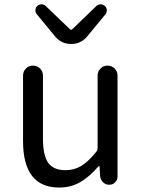

<svg xmlns="http://www.w3.org/2000/svg" viewBox="-20 -842 646 875"><path d="M250 12.7Q85 12.7 85 -199.2V-497.1Q85 -516.6 98.1 -529.8Q111.3 -543 130.4 -543Q149.4 -543 162.6 -529.8Q175.8 -516.6 175.8 -497.1V-210Q175.8 -133.8 199.7 -100.1Q223.6 -66.4 278.3 -66.4Q317.4 -66.4 349.6 -85.4Q381.8 -104.5 418.9 -150.4Q424.8 -158.2 424.8 -168V-497.1Q424.8 -516.6 438 -529.8Q451.2 -543 470.2 -543Q489.3 -543 502.4 -529.8Q515.6 -516.6 515.6 -497.1V-38.1Q515.6 -22.5 504.9 -11.2Q494.1 0 477.5 0Q461.9 0 450.2 -10.7Q438.5 -21.5 436.5 -38.1L433.6 -84Q432.6 -85 431.2 -85Q429.7 -85 428.7 -84Q387.7 -36.1 345.2 -11.7Q302.7 12.7 250 12.7ZM230.5 -676.8 147.5 -777.3Q141.6 -785.2 141.6 -794.9Q141.6 -807.6 150.4 -815.4Q158.2 -822.3 168.9 -822.3Q169.9 -822.3 169.9 -822.3Q180.7 -822.3 188.5 -814.5L300.8 -707Q301.8 -706.1 303.7 -706.1Q305.7 -706.1 307.6 -707L418.9 -814.5Q426.8 -822.3 438.5 -822.3Q438.5 -822.3 438.5 -822.3Q449.2 -822.3 457 -815.4Q466.8 -807.6 466.8 -794.9Q466.8 -785.2 460.9 -777.3L378.9 -677.7Q349.6 -641.6 304.2 -641.6Q258.8 -641.6 230.5 -676.8Z"/></svg>

Font: Gen Jyuu GothicX Regular
Style: Regular
Weight: 400
Designer: [Source Han Sans]
Ryoko NISHIZUKA  (kana & ideographs); Paul D. Hunt (Latin, Greek & Cyrillic); Wenlong ZHANG  (bopomofo
Version: Version 1.002.20150607